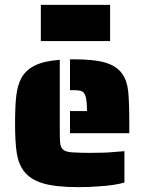

<svg xmlns="http://www.w3.org/2000/svg" viewBox="-20 -762 597 790"><path d="M268 -305H338Q338 -361 327 -377Q321 -386 311 -388.5Q301 -391 282 -391H268V-518H282Q368 -518 414.5 -504Q461 -490 483 -458Q503 -430 507.5 -386Q512 -342 512 -254V-214H268ZM79 -57Q56 -87 49 -131.5Q42 -176 42 -254Q42 -326 47 -368.5Q52 -411 68 -441Q86 -474 123.5 -492.5Q161 -511 226 -516V-214Q226 -180 229 -165.5Q232 -151 243 -144Q255 -136 280 -135Q312 -133 348 -133Q412 -133 441 -136L492 -140V-11Q452 1 382 5Q348 8 302 8Q210 8 157.5 -7.5Q105 -23 79 -57ZM148 -742H433V-593H148Z"/></svg>

Font: Saira Stencil
Style: Regular
Weight: 400
Designer: Hector Gatti with collaboration of the Omnibus-Type team
Foundry: Omnibus-Type
Version: Version 1.003